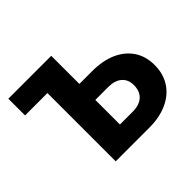

<svg xmlns="http://www.w3.org/2000/svg" viewBox="-163 -945 1162 1162"><g transform="rotate(-45 418.0 -364.0)"><path d="M31.2 -584.5V-727.5H398.4V-486.8H508.8Q598.6 -486.8 664.3 -457.5Q730 -428.2 765.9 -374Q801.8 -319.8 801.8 -246.1Q801.8 -170.4 765.9 -115.2Q730 -60.1 664.3 -30Q598.6 0 508.8 0H222.7V-584.5ZM398.4 -350.1V-139.6H508.8Q564.9 -139.6 595.9 -168Q627 -196.3 627 -248Q627 -296.4 595.9 -323.2Q564.9 -350.1 508.8 -350.1Z"/></g></svg>

Font: Inter Extra Bold
Style: Regular
Weight: 800
Designer: Rasmus Andersson
Foundry: rsms
Version: Version 4.000;git-3c8e0fc